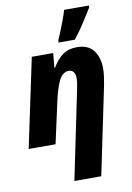

<svg xmlns="http://www.w3.org/2000/svg" viewBox="-109 -862 802 1168"><g transform="rotate(-10 292.5 -278.0)"><path d="M253 240 367 -311Q370 -326 372.5 -343.5Q375 -361 375 -375Q375 -400 364 -413Q353 -426 336 -426Q297 -426 274 -379Q251 -332 233 -246L179 0H13L129 -549H261L253 -459H257Q284 -507 320.5 -533Q357 -559 408 -559Q478 -559 511 -515.5Q544 -472 544 -405Q544 -382 540.5 -355.5Q537 -329 532 -303L419 240ZM305 -606V-620Q316 -643 328.5 -674.5Q341 -706 353 -738Q365 -770 372 -796H525V-784Q499 -743 471 -698.5Q443 -654 405 -606Z"/></g></svg>

Font: Noto Sans Disp ExtBd
Style: Italic
Weight: 800
Italic angle: -12°
Designer: Monotype Design Team
Foundry: Monotype Imaging Inc.
Version: Version 2.000;GOOG;noto-source:20170915:90ef993387c0